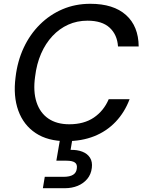

<svg xmlns="http://www.w3.org/2000/svg" viewBox="-20 -732 760 1012"><path d="M329 12Q232 12 168 -30.5Q104 -73 76.5 -149Q49 -225 62 -325Q72 -410 105 -480.5Q138 -551 190.5 -603Q243 -655 310 -683.5Q377 -712 456 -712Q578 -712 644 -653Q710 -594 711 -487H602Q598 -549 558 -586Q518 -623 441 -623Q386 -623 339.5 -602Q293 -581 256.5 -542Q220 -503 196.5 -449Q173 -395 165 -328Q154 -250 172.5 -193.5Q191 -137 235 -107Q279 -77 345 -77Q423 -77 475 -112.5Q527 -148 553 -209H663Q637 -140 589.5 -90Q542 -40 476.5 -14Q411 12 329 12ZM206 260 216 200H315Q348 200 365.5 189Q383 178 385 155Q388 134 374.5 124.5Q361 115 330 115H277L298 -7H363L352 58Q387 57 414 67.5Q441 78 454.5 99.5Q468 121 464 153Q460 187 440 211Q420 235 389.5 247.5Q359 260 322 260Z"/></svg>

Font: DM Sans 11pt Medium
Style: Italic
Weight: 500
Italic angle: -10°
Version: Version 4.004;gftools[0.9.30]